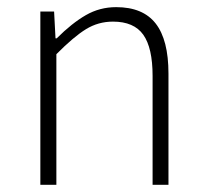

<svg xmlns="http://www.w3.org/2000/svg" viewBox="-20 -512 572 532"><path d="M91.8 0V-480H129.9L133.8 -405.8H137.2Q179.2 -447.8 217.8 -470Q256.3 -492.2 301.8 -492.2Q376 -492.2 411.4 -446.8Q446.8 -401.4 446.8 -308.1V0H402.8V-301.8Q402.8 -379.4 377 -415.8Q351.1 -452.1 293 -452.1Q252.4 -452.1 218.3 -431.2Q184.1 -410.2 136.2 -361.8V0Z"/></svg>

Font: Source Sans Pro Light
Style: Regular
Weight: 300
Designer: Paul D. Hunt
Foundry: Adobe Systems Incorporated
Version: Version 2.020;PS 2.0;hotconv 1.0.86;makeotf.lib2.5.63406